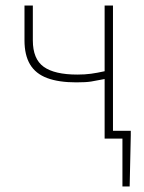

<svg xmlns="http://www.w3.org/2000/svg" viewBox="-20 -498 516 690"><path d="M420 172V0H376V-28H450V-12L446 172ZM356 0V-214Q326 -208 307.5 -205Q289 -202 254 -202Q191 -202 149.5 -217.5Q108 -233 88 -266.5Q68 -300 68 -353V-478H98V-353Q98 -286 137 -258Q176 -230 258 -230Q285 -230 307 -233Q329 -236 356 -242V-478H386V0Z"/></svg>

Font: Source Sans 3
Style: Regular
Weight: 200
Designer: Paul D. Hunt
Foundry: Adobe
Version: Version 3.046;hotconv 1.0.118;makeotfexe 2.5.65603